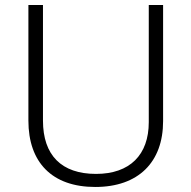

<svg xmlns="http://www.w3.org/2000/svg" viewBox="-20 -734 762 764"><path d="M629 -252V-714H572V-248C572 -118 497 -42 362 -42C225 -42 151 -116 151 -254V-714H93V-254C93 -88 187 10 359 10C531 10 629 -89 629 -252Z"/></svg>

Font: Noto Sans Khmer UI Light
Style: Regular
Weight: 300
Designer: Danh Hong and the Monotype Design Team
Foundry: Monotype Imaging Inc.
Version: Version 2.002